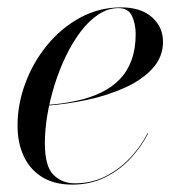

<svg xmlns="http://www.w3.org/2000/svg" viewBox="-20 -490 496 520"><path d="M175.5 10Q127.5 10 94.5 -10.2Q61.5 -30.5 44.5 -66.5Q27.5 -102.5 27.5 -150Q27.5 -207.5 48.5 -264.2Q69.5 -321 107.5 -367.5Q145.5 -414 196.8 -442Q248 -470 308 -470Q362 -470 391.8 -443.2Q421.5 -416.5 421.5 -377Q421.5 -336 393.5 -305Q365.5 -274 318.8 -252.8Q272 -231.5 215.8 -219.5Q159.5 -207.5 102.5 -203.5V-205.5Q148 -208.5 186.2 -216.8Q224.5 -225 254.2 -239.5Q284 -254 304.8 -275.8Q325.5 -297.5 336.5 -328Q347.5 -358.5 347.5 -398.5Q347.5 -424 337.8 -446Q328 -468 301 -468Q272.5 -468 246.8 -451Q221 -434 198.8 -404.8Q176.5 -375.5 158.5 -338.2Q140.5 -301 127.8 -260Q115 -219 108.2 -178.5Q101.5 -138 101.5 -102.5Q101.5 -39.5 124.8 -16.5Q148 6.5 183 6.5Q227.5 6.5 264.8 -12Q302 -30.5 331.2 -61.2Q360.5 -92 380 -129.5L381.5 -129Q362 -91 332.2 -59.5Q302.5 -28 263.2 -9Q224 10 175.5 10Z"/></svg>

Font: Bodoni Moda 96pt
Style: Italic
Weight: 400
Italic angle: -13°
Version: Version 2.004